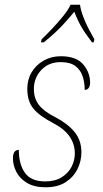

<svg xmlns="http://www.w3.org/2000/svg" viewBox="-20 -786 439 816"><path d="M173 10Q126 10 95 -8.5Q64 -27 49.5 -55.5Q35 -84 35 -113Q35 -149 60 -149Q60 -88 86 -51.5Q112 -15 172 -15Q214 -15 242 -32.5Q270 -50 284 -77Q298 -104 298 -134Q298 -173 276 -205.5Q254 -238 204 -264Q148 -293 122 -324.5Q96 -356 96 -408Q96 -448 114.5 -479Q133 -510 165.5 -528.5Q198 -547 238 -547Q304 -547 333.5 -512.5Q363 -478 363 -434Q363 -422 357.5 -413Q352 -404 340 -404Q340 -436 331 -462.5Q322 -489 300 -505.5Q278 -522 238 -522Q187 -522 155.5 -488.5Q124 -455 124 -408Q124 -368 145 -340.5Q166 -313 213 -289Q266 -262 296 -226Q326 -190 326 -139Q326 -101 309 -67Q292 -33 258.5 -11.5Q225 10 173 10ZM157 -619Q177 -638 201.5 -664Q226 -690 248 -717Q270 -744 280 -766H320Q323 -744 333 -717Q343 -690 356.5 -664Q370 -638 381 -619L378 -606H371Q342 -644 326 -671.5Q310 -699 296 -736Q276 -712 257.5 -691.5Q239 -671 218 -651Q197 -631 166 -606H154Z"/></svg>

Font: Noto Serif Thin
Style: Italic
Weight: 100
Italic angle: -12°
Designer: Monotype Design Team
Foundry: Monotype Imaging Inc.
Version: Version 2.014; ttfautohint (v1.8.4.7-5d5b)